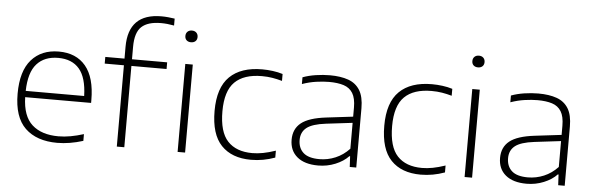

<svg xmlns="http://www.w3.org/2000/svg" viewBox="-51 -992 3635 1175"><g transform="rotate(5 1766.5 -404.5)"><path d="M329 9Q202.5 9 132.2 -58.5Q62 -126 62 -270Q62 -409 123.5 -478.8Q185 -548.5 291.5 -548.5Q398 -548.5 456.5 -478.5Q515 -408.5 515 -269.5V-252.5H110Q113 -136 171.2 -83.8Q229.5 -31.5 333 -31.5Q369.5 -31.5 408 -38.5Q446.5 -45.5 488 -58.5V-17Q404.5 9 329 9ZM291 -509.5Q206.5 -509.5 159.5 -457Q112.5 -404.5 110 -291H469Q466 -403.5 421 -456.5Q376 -509.5 291 -509.5Z M695 0V-499.5H577V-540.5H695V-613Q695 -818 898.5 -818Q918.5 -818 939.2 -816Q960 -814 979.5 -811V-768.5Q937 -776.5 899 -776.5Q818.5 -776.5 779.8 -740.8Q741 -705 741 -617V-540.5H957V-499.5H741V0Z M1068.5 0V-540.5H1114.5V0ZM1091.5 -675.5Q1074.5 -675.5 1064.2 -685Q1054 -694.5 1054 -711Q1054 -727.5 1064.2 -737.5Q1074.5 -747.5 1091.5 -747.5Q1108.5 -747.5 1118.8 -737.5Q1129 -727.5 1129 -711Q1129 -694.5 1118.8 -685Q1108.5 -675.5 1091.5 -675.5Z M1519.5 9Q1401.5 9 1336.8 -58.8Q1272 -126.5 1272 -270Q1272 -413 1341.2 -480.8Q1410.5 -548.5 1541 -548.5Q1573 -548.5 1605.8 -544.2Q1638.5 -540 1667 -531V-488.5Q1637 -497 1607 -502Q1577 -507 1542.5 -507Q1432 -507 1376 -451.8Q1320 -396.5 1320 -272Q1320 -145 1372.5 -88.8Q1425 -32.5 1524 -32.5Q1555 -32.5 1589.8 -39Q1624.5 -45.5 1667 -60V-17.5Q1595 9 1519.5 9Z M1932 8Q1848.5 8 1802.8 -30.2Q1757 -68.5 1757 -135.5Q1757 -202 1803.8 -239.2Q1850.5 -276.5 1957 -289L2120 -308.5V-364.5Q2120 -421.5 2100.8 -452.8Q2081.5 -484 2044.8 -495.8Q2008 -507.5 1955 -507.5Q1920 -507.5 1877 -501.5Q1834 -495.5 1790 -480V-521.5Q1826 -535 1870.5 -541.8Q1915 -548.5 1956.5 -548.5Q2023 -548.5 2069.8 -531.8Q2116.5 -515 2141.2 -474.8Q2166 -434.5 2166 -364V0H2126L2122.5 -65.5H2118Q2087.5 -33 2037.5 -12.5Q1987.5 8 1932 8ZM1806 -138.5Q1806 -88.5 1837.5 -60Q1869 -31.5 1936.5 -31.5Q1987.5 -31.5 2035 -51.5Q2082.5 -71.5 2120 -111.5V-270.5L1957.5 -251Q1875 -241 1840.5 -213.8Q1806 -186.5 1806 -138.5Z M2562 9Q2444 9 2379.2 -58.8Q2314.5 -126.5 2314.5 -270Q2314.5 -413 2383.8 -480.8Q2453 -548.5 2583.5 -548.5Q2615.5 -548.5 2648.2 -544.2Q2681 -540 2709.5 -531V-488.5Q2679.5 -497 2649.5 -502Q2619.5 -507 2585 -507Q2474.5 -507 2418.5 -451.8Q2362.5 -396.5 2362.5 -272Q2362.5 -145 2415 -88.8Q2467.5 -32.5 2566.5 -32.5Q2597.5 -32.5 2632.2 -39Q2667 -45.5 2709.5 -60V-17.5Q2637.5 9 2562 9Z M2831.5 0V-540.5H2877.5V0ZM2854.5 -675.5Q2837.5 -675.5 2827.2 -685Q2817 -694.5 2817 -711Q2817 -727.5 2827.2 -737.5Q2837.5 -747.5 2854.5 -747.5Q2871.5 -747.5 2881.8 -737.5Q2892 -727.5 2892 -711Q2892 -694.5 2881.8 -685Q2871.5 -675.5 2854.5 -675.5Z M3212.5 8Q3129 8 3083.2 -30.2Q3037.5 -68.5 3037.5 -135.5Q3037.5 -202 3084.2 -239.2Q3131 -276.5 3237.5 -289L3400.5 -308.5V-364.5Q3400.5 -421.5 3381.2 -452.8Q3362 -484 3325.2 -495.8Q3288.5 -507.5 3235.5 -507.5Q3200.5 -507.5 3157.5 -501.5Q3114.5 -495.5 3070.5 -480V-521.5Q3106.5 -535 3151 -541.8Q3195.5 -548.5 3237 -548.5Q3303.5 -548.5 3350.2 -531.8Q3397 -515 3421.8 -474.8Q3446.5 -434.5 3446.5 -364V0H3406.5L3403 -65.5H3398.5Q3368 -33 3318 -12.5Q3268 8 3212.5 8ZM3086.5 -138.5Q3086.5 -88.5 3118 -60Q3149.5 -31.5 3217 -31.5Q3268 -31.5 3315.5 -51.5Q3363 -71.5 3400.5 -111.5V-270.5L3238 -251Q3155.5 -241 3121 -213.8Q3086.5 -186.5 3086.5 -138.5Z"/></g></svg>

Font: Encode Sans Expanded Expanded ExtraLight
Style: Regular
Weight: 200
Width: 7
Designer: Multiple Designers
Foundry: Impallari Type
Version: Version 3.000; ttfautohint (v1.8.3) -l 8 -r 50 -G 200 -x 14 